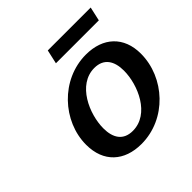

<svg xmlns="http://www.w3.org/2000/svg" viewBox="-176 -818 984 984"><g transform="rotate(-45 316.0 -326.5)"><path d="M600 -590 617 -666H306L289 -590ZM103 -185C103 -59 183 13 307 13C488 13 632 -144 632 -317C632 -440 553 -513 429 -513C248 -513 103 -355 103 -185ZM225 -182C225 -285 290 -434 411 -434C480 -434 509 -386 509 -317C509 -214 445 -66 323 -66C254 -66 225 -113 225 -182Z"/></g></svg>

Font: Perun SemiBold Italic
Style: Regular
Weight: 400
Italic angle: -12°
Foundry: Copyright (c) Stefan Peev, Context Ltd, 2016
Version: Version 1.026